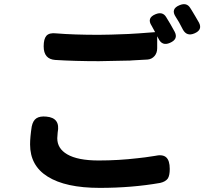

<svg xmlns="http://www.w3.org/2000/svg" viewBox="-20 -865 1020 932"><path d="M464 47Q298 47 211 -8Q126 -61 126 -164Q126 -199 134 -251Q140 -280 157 -291Q174 -302 205 -299Q274 -293 260 -222Q258 -204 258 -194Q258 -144 306 -116Q357 -86 459 -86Q555 -86 648 -97Q680 -100 730 -108Q769 -117 786.5 -101.5Q804 -86 804 -45Q804 -14 795 1Q784 17 757 23Q620 47 464 47ZM460 -568Q344 -568 248 -574Q192 -578 192 -640Q192 -676 205 -691Q219 -707 253 -703Q338 -696 459 -696Q507 -696 603 -700Q645 -702 720 -708Q729 -709 733 -709Q724 -724 716 -740Q691 -778 735 -796Q769 -810 786 -783Q808 -748 827.5 -711.5Q847 -675 805 -657Q767 -640 749 -678L743 -689V-631Q743 -608 730 -593Q717 -578 697 -576Q675 -575 624 -572Q615 -571 611 -571Q594 -571 559 -570Q491 -568 460 -568ZM868 -721Q865 -727 858.5 -739Q852 -751 849 -757Q842 -769 833 -783Q807 -822 852 -840Q886 -854 903 -827Q905 -823 910 -816Q922 -796 928 -786Q931 -781 937 -770.5Q943 -760 946 -755Q964 -720 924 -703Q887 -687 868 -721Z"/></svg>

Font: GenSenRounded2 TW B
Style: Regular
Weight: 700
Version: Version 2.000;PS 2;hotconv 16.6.51;makeotf.lib2.5.65220 DEVE